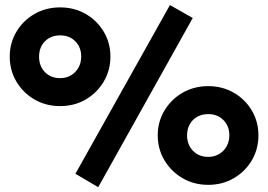

<svg xmlns="http://www.w3.org/2000/svg" viewBox="-20 -740 1088 779"><path d="M378.5 19.5 286 -35 669.5 -719.5 762 -667ZM224 -309.5Q166.5 -309.5 120.2 -336.2Q74 -363 46.8 -408.5Q19.5 -454 19.5 -510.5Q19.5 -566 46.8 -611.5Q74 -657 120.2 -683.5Q166.5 -710 224 -710Q281.5 -710 327.5 -683.5Q373.5 -657 400.8 -611.5Q428 -566 428 -510.5Q428 -454.5 400.8 -408.8Q373.5 -363 327.5 -336.2Q281.5 -309.5 224 -309.5ZM224 -423Q249 -423 268.2 -434.5Q287.5 -446 298.5 -465.8Q309.5 -485.5 309.5 -510.5Q309.5 -548 285.8 -572.2Q262 -596.5 224 -596.5Q198.5 -596.5 179.2 -585.5Q160 -574.5 149.2 -555Q138.5 -535.5 138.5 -510.5Q138.5 -471.5 162.5 -447.2Q186.5 -423 224 -423ZM825 10Q767.5 10 721.2 -16.8Q675 -43.5 647.5 -89.2Q620 -135 620 -191Q620 -246.5 647.5 -292Q675 -337.5 721.2 -364Q767.5 -390.5 825 -390.5Q882 -390.5 928.2 -364Q974.5 -337.5 1001.5 -292Q1028.5 -246.5 1028.5 -191Q1028.5 -135 1001.5 -89.2Q974.5 -43.5 928.2 -16.8Q882 10 825 10ZM825 -103.5Q849.5 -103.5 869 -115Q888.5 -126.5 899.5 -146.2Q910.5 -166 910.5 -191Q910.5 -228.5 886.5 -252.8Q862.5 -277 825 -277Q799.5 -277 780.2 -266.2Q761 -255.5 750 -236Q739 -216.5 739 -191Q739 -153 763 -128.2Q787 -103.5 825 -103.5Z"/></svg>

Font: Geologica Cursive ExtraBold
Style: Regular
Weight: 800
Designer: Sindre Bremnes, Frode Helland
Foundry: Monokrom Skriftforlag AS
Version: Version 1.010;gftools[0.9.28]